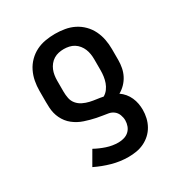

<svg xmlns="http://www.w3.org/2000/svg" viewBox="-175 -665 950 1005"><g transform="rotate(-30 300.0 -162.5)"><path d="M313 213Q263 213 214.5 199.5Q166 186 121 164L169 81Q200 98 234.5 109.5Q269 121 305 121Q322 121 339 116Q356 111 368.5 99.5Q381 88 387 71.5Q393 55 393 38Q393 21 386.5 4Q380 -13 366.5 -23.5Q353 -34 336 -37Q319 -40 302 -42.5Q285 -45 268 -48.5Q251 -52 234.5 -56.5Q218 -61 201.5 -66.5Q185 -72 170 -80Q155 -88 141 -99Q127 -110 116.5 -123.5Q106 -137 98.5 -152.5Q91 -168 87 -184.5Q83 -201 82 -218.5Q81 -236 81 -253V-320Q81 -349 86.5 -378Q92 -407 105 -433.5Q118 -460 139 -481Q160 -502 186 -515Q212 -528 241.5 -533Q271 -538 300 -538Q329 -538 358.5 -533Q388 -528 414 -515Q440 -502 461 -481Q482 -460 495 -433.5Q508 -407 513.5 -378Q519 -349 519 -320V-253Q519 -230 514.5 -207Q510 -184 499.5 -163.5Q489 -143 472.5 -126Q456 -109 436 -98Q452 -87 464.5 -72Q477 -57 485 -39Q493 -21 496.5 -2Q500 17 500 36Q500 60 494.5 84Q489 108 477 129.5Q465 151 447 167.5Q429 184 407 194.5Q385 205 361 209Q337 213 313 213ZM357 -126Q373 -135 384 -150Q395 -165 401 -182Q407 -199 409.5 -217Q412 -235 412 -253V-320Q412 -336 409.5 -352Q407 -368 401 -382.5Q395 -397 385 -409.5Q375 -422 361.5 -430.5Q348 -439 332 -442.5Q316 -446 300 -446Q284 -446 268 -442.5Q252 -439 238.5 -430.5Q225 -422 215 -409.5Q205 -397 199 -382.5Q193 -368 190.5 -352Q188 -336 188 -320V-253Q188 -233 192 -213Q196 -193 209 -177.5Q222 -162 240.5 -153Q259 -144 278.5 -139.5Q298 -135 318 -132.5Q338 -130 357 -126Z"/></g></svg>

Font: Iosevka Curly Slab SmBdEx
Style: Regular
Weight: 600
Width: 7
Monospace: yes
Designer: Belleve Invis
Foundry: Belleve Invis
Version: Version 11.1.0; ttfautohint (v1.8.3)